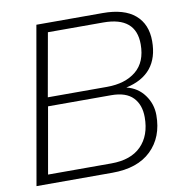

<svg xmlns="http://www.w3.org/2000/svg" viewBox="-80 -786 806 860"><g transform="rotate(-10 323.0 -356.0)"><path d="M601 -220Q601 -120 539 -60Q477 0 362 0H17L142 -712H444Q541 -712 590.5 -669.5Q640 -627 640 -550Q640 -398 490 -365Q541 -353 571 -312Q601 -271 601 -220ZM548 -220Q548 -277 516 -310Q484 -343 417 -343H130L77 -42H365Q454 -42 501 -89.5Q548 -137 548 -220ZM587 -545Q587 -670 439 -670H187L136 -383H405Q488 -383 537.5 -423.5Q587 -464 587 -545Z"/></g></svg>

Font: Creato Display Light
Style: Italic
Weight: 300
Italic angle: -10°
Version: Version 1.000